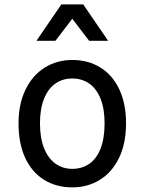

<svg xmlns="http://www.w3.org/2000/svg" viewBox="-20 -822 640 850"><path d="M62 -276Q62 -361.5 93 -425.2Q124 -489 178.2 -522.8Q232.5 -556.5 300 -556.5Q371 -556.5 425 -522.8Q479 -489 508.5 -425.8Q538 -362.5 538 -276Q538 -186.5 506.8 -122.5Q475.5 -58.5 421.5 -25.5Q367.5 7.5 300 7.5Q229.5 7.5 175.8 -25.5Q122 -58.5 92 -122.2Q62 -186 62 -276ZM443 -276Q443 -339.5 425.5 -384Q408 -428.5 375.8 -451.5Q343.5 -474.5 300 -474.5Q257 -474.5 224.8 -451.8Q192.5 -429 174.8 -384.2Q157 -339.5 157 -276Q157 -211.5 175 -166.2Q193 -121 225.2 -97.8Q257.5 -74.5 300 -74.5Q343 -74.5 375.2 -96.8Q407.5 -119 425.2 -164.2Q443 -209.5 443 -276ZM225.5 -641.5H141.5L251.5 -802.5H348.5L458.5 -641.5H374.5L300 -739Z"/></svg>

Font: SplineSansMono30
Style: Regular
Weight: 400
Designer: Eben Sorkin, Mirko Velimirovic
Foundry: Sorkin Type
Version: Version 1.000